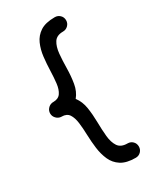

<svg xmlns="http://www.w3.org/2000/svg" viewBox="-184 -791 711 848"><g transform="rotate(-30 172.0 -367.5)"><path d="M283.2 -45.4Q283.2 -30.3 272.7 -19.5Q262.2 -8.8 246.6 -8.8Q199.7 -8.8 172.9 -26.1Q146 -43.5 133.3 -72.3Q120.6 -101.1 116.2 -135.3Q111.8 -169.4 110.8 -203.6Q109.9 -237.8 106.2 -266.6Q102.5 -295.4 91.1 -312.7Q79.6 -330.1 53.7 -330.1Q52.2 -330.1 51.3 -330.1Q51.3 -330.1 50.8 -330.1Q36.6 -331.5 26.6 -342.3Q16.6 -353 16.6 -367.2Q16.6 -380.4 24.9 -390.4Q33.2 -400.4 44.9 -403.3Q44.9 -403.3 45.4 -403.3Q46.4 -403.3 47.4 -403.8Q47.9 -403.8 48.3 -403.8Q49.3 -403.8 49.8 -404.3Q50.8 -404.3 51.3 -404.3Q51.8 -404.3 52.2 -404.3H52.7Q53.2 -404.3 53.7 -404.3Q80.1 -404.3 92 -421.6Q104 -439 107.4 -467.8Q110.8 -496.6 111.8 -530.8Q112.8 -564.9 116.7 -599.1Q120.6 -633.3 133.3 -662.1Q146 -690.9 172.6 -708.3Q199.2 -725.6 246.6 -725.6Q262.2 -725.6 272.9 -715.1Q283.7 -704.6 283.7 -689Q283.7 -673.8 272.9 -663.1Q262.2 -652.3 246.6 -652.3Q213.9 -652.3 200.4 -631.1Q187 -609.9 183.8 -576.2Q180.7 -542.5 180.2 -503.4Q179.7 -464.4 173.6 -428.2Q167.5 -392.1 146.5 -366.7Q166.5 -340.8 172.1 -304.7Q177.7 -268.6 178.2 -229.7Q178.7 -190.9 181.9 -157.5Q185.1 -124 199 -103Q212.9 -82 246.6 -82Q262.2 -82 272.7 -71.5Q283.2 -61 283.2 -45.4Z"/></g></svg>

Font: Mikhak-FD Regular
Style: FD-Regular
Weight: 400
Designer: Amin Abedi
Version: Version 3.2